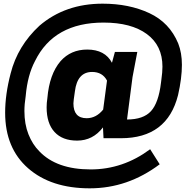

<svg xmlns="http://www.w3.org/2000/svg" viewBox="-20 -813 1031 1046"><path d="M469 213Q258 213 133 103.5Q8 -6 8 -199Q8 -299 38 -413Q76 -563 195 -673Q335 -793 539 -793Q683 -793 793.5 -741.5Q904 -690 951 -576Q971 -525 971 -460Q971 -387 950 -295Q891 -60 639 -60H544L541 -119Q486 -47 400 -47Q320 -47 277 -94Q234 -141 234 -228Q234 -252 238 -278Q249 -409 310 -480Q366 -543 455 -543Q552 -543 590 -471L606 -530H728L702 -393L672 -162Q761 -162 802.5 -207.5Q844 -253 857 -362L859 -378Q865 -420 865 -450Q865 -565 780 -627.5Q695 -690 544 -690Q274 -690 171 -481Q130 -404 120 -290Q113 -245 113 -208Q113 -137 135 -81.5Q157 -26 194 11Q288 110 474 110Q650 110 798 0L850 82Q676 213 469 213ZM452 -169Q504 -169 542 -216L563 -374Q538 -421 482 -421Q401 -421 388 -315Q380 -262 380 -250Q380 -169 452 -169Z"/></svg>

Font: Tanohe Sans
Style: Bold Italic
Weight: 700
Designer: Village Type and Design LLC & Cristiano Sobral
Foundry: Cooper Hewitt Smithsonian Design Museum
Version: Version 1.00;September 29, 2021;FontCreator 13.0.0.2655 64-b